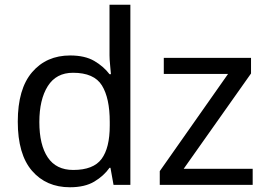

<svg xmlns="http://www.w3.org/2000/svg" viewBox="-20 -780 1125 810"><path d="M275 10Q175 10 115 -59.5Q55 -129 55 -267Q55 -405 115.5 -475.5Q176 -546 276 -546Q338 -546 377.5 -523Q417 -500 442 -467H448Q447 -480 444.5 -505.5Q442 -531 442 -546V-760H530V0H459L446 -72H442Q418 -38 378 -14Q338 10 275 10ZM289 -63Q374 -63 408.5 -109.5Q443 -156 443 -250V-266Q443 -366 410 -419.5Q377 -473 288 -473Q217 -473 181.5 -416.5Q146 -360 146 -265Q146 -169 181.5 -116Q217 -63 289 -63ZM1046 0H654V-58L942 -468H671V-536H1039V-470L755 -68H1046Z"/></svg>

Font: Go Noto Kurrent-Regular
Style: Regular
Weight: 400
Designer: Monotype Design Team
Foundry: Monotype Imaging Inc.
Version: Version 2.012; ttfautohint (v1.8.4.7-5d5b)